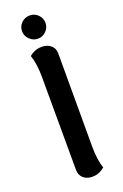

<svg xmlns="http://www.w3.org/2000/svg" viewBox="-170 -931 635 994"><g transform="rotate(-20 147.5 -434.0)"><path d="M88 -49 87 -560Q87 -633 70 -682Q80 -692 98 -700Q116 -708 139 -708Q169 -708 188.5 -691.5Q208 -675 208 -647V-136Q208 -57 225 -13Q215 -3 197 5.5Q179 14 156 14Q126 14 107 -3Q88 -20 88 -49ZM71 -818Q71 -845 90 -863.5Q109 -882 136 -882Q162 -882 181 -863.5Q200 -845 200 -818Q200 -792 181 -773Q162 -754 136 -754Q110 -754 90.5 -773Q71 -792 71 -818Z"/></g></svg>

Font: Arima Madurai ExtraBold
Style: Regular
Weight: 800
Designer: Joana Correia and Natanael Gama
Foundry: NDISCOVER
Version: Version 1.020